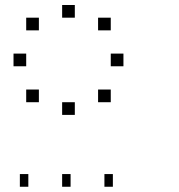

<svg xmlns="http://www.w3.org/2000/svg" viewBox="-20 -653 707 757"><path d="M425 33.3V83.3H391.7V33.3ZM258.3 33.3V83.3H225V33.3ZM91.7 33.3V83.3H58.3V33.3ZM416.7 -300V-250H366.7V-300ZM275 -250V-200H225V-250ZM133.3 -300V-250H83.3V-300ZM466.7 -441.7V-391.7H416.7V-441.7ZM83.3 -441.7V-391.7H33.3V-441.7ZM416.7 -583.3V-533.3H366.7V-583.3ZM275 -633.3V-583.3H225V-633.3ZM133.3 -583.3V-533.3H83.3V-583.3Z"/></svg>

Font: 0xA000-Boxes
Style: Boxes
Weight: 400
Version: Version 0.1